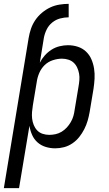

<svg xmlns="http://www.w3.org/2000/svg" viewBox="-48 -763 568 998"><path d="M101 -566Q105 -590 113 -613.5Q121 -637 135.5 -658.5Q150 -680 170.5 -697Q191 -714 213.5 -724.5Q236 -735 261 -739Q286 -743 309 -743V-673Q287 -673 264.5 -667Q242 -661 223.5 -646Q205 -631 194.5 -609.5Q184 -588 180 -566ZM-28 215 101 -566H180L159 -437Q169 -457 184.5 -474.5Q200 -492 219.5 -504.5Q239 -517 261.5 -522.5Q284 -528 305 -528Q332 -528 356.5 -520Q381 -512 399 -495Q417 -478 427 -455Q437 -432 441 -406.5Q445 -381 443.5 -354Q442 -327 438 -301L418 -181Q414 -158 407.5 -135.5Q401 -113 390 -91.5Q379 -70 364 -51Q349 -32 328.5 -18Q308 -4 285 2Q262 8 239 8Q213 8 189 0.5Q165 -7 147 -23Q129 -39 119 -61.5Q109 -84 105 -109L51 215ZM208 -62Q224 -62 240.5 -65.5Q257 -69 272 -78Q287 -87 299 -100Q311 -113 320 -128.5Q329 -144 333.5 -160Q338 -176 340 -192L360 -312Q363 -329 364.5 -346.5Q366 -364 363 -380.5Q360 -397 353 -412Q346 -427 334.5 -437.5Q323 -448 307 -453Q291 -458 274 -458Q251 -458 226.5 -450Q202 -442 184 -424.5Q166 -407 156 -383.5Q146 -360 143 -337L123 -217Q120 -199 118.5 -181Q117 -163 119 -146Q121 -129 127.5 -113Q134 -97 145.5 -85Q157 -73 173.5 -67.5Q190 -62 208 -62Z"/></svg>

Font: Iosevka Oblique
Style: Regular
Weight: 400
Italic angle: -9°
Monospace: yes
Designer: Belleve Invis
Foundry: Belleve Invis
Version: Version 32.5.0; ttfautohint (v1.8.4)